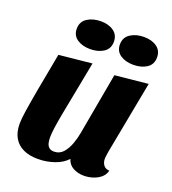

<svg xmlns="http://www.w3.org/2000/svg" viewBox="-138 -847 868 970"><g transform="rotate(20 295.5 -361.5)"><path d="M176 20Q131 20 98 5Q65 -10 47 -40.5Q29 -71 29 -117Q29 -142 36 -188Q43 -234 57 -312Q71 -390 94 -510L271 -528Q251 -421 236.5 -348.5Q222 -276 213.5 -229.5Q205 -183 201 -153.5Q197 -124 197 -104Q197 -89 200 -75Q203 -61 212.5 -52Q222 -43 240 -43Q269 -43 288 -64Q307 -85 318.5 -116.5Q330 -148 335 -177L395 -510L573 -528L499 -138Q498 -129 496 -117Q494 -105 494 -96Q494 -78 504 -63.5Q514 -49 536 -48Q530 -24 511.5 -9Q493 6 469.5 13Q446 20 423 20Q391 20 365 6Q339 -8 331 -37Q306 -9 263.5 5.5Q221 20 176 20ZM234 -592Q192 -592 164 -611Q136 -630 136 -666Q136 -704 166 -723.5Q196 -743 239 -743Q281 -743 308 -723.5Q335 -704 335 -668Q335 -630 306 -611Q277 -592 234 -592ZM466 -592Q424 -592 396 -611Q368 -630 368 -666Q368 -704 398 -723.5Q428 -743 470 -743Q513 -743 540 -723.5Q567 -704 567 -668Q567 -630 538 -611Q509 -592 466 -592Z"/></g></svg>

Font: Sansita Swashed Light
Style: Bold
Weight: 700
Version: Version 1.003